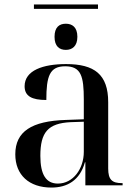

<svg xmlns="http://www.w3.org/2000/svg" viewBox="-20 -836 613 866"><path d="M133 -796H422V-816H133ZM277 -611C305 -611 329 -627 329 -670C329 -714 305 -729 277 -729C248 -729 226 -714 226 -670C226 -627 248 -611 277 -611ZM212 10C283 10 340 -22 363 -104H365V0H533V-10H530C485 -10 468 -26 468 -76V-375C468 -501 405 -547 278 -547C175 -547 91 -519 91 -447C91 -402 124 -385 189 -385C189 -493 204 -537 274 -537C346 -537 358 -492 358 -387V-298L276 -295C123 -290 49 -243 49 -140C49 -47 111 10 212 10ZM241 -8C188 -8 162 -48 162 -133C162 -239 196 -280 299 -285L358 -287V-151C358 -75 310 -8 241 -8Z"/></svg>

Font: Noto Serif Display Medium
Style: Regular
Weight: 500
Designer: Monotype Design Team
Foundry: Monotype Imaging Inc.
Version: Version 2.009